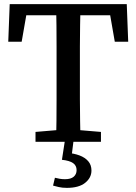

<svg xmlns="http://www.w3.org/2000/svg" viewBox="-20 -687 661 930"><path d="M152 0V-48L294 -60H326L469 -48V0ZM251 0Q253 -51 253.5 -102Q254 -153 254 -205.5Q254 -258 254 -310V-357Q254 -409 254 -460.5Q254 -512 253.5 -564Q253 -616 251 -667H370Q369 -617 368 -565Q367 -513 367 -461.5Q367 -410 367 -357V-310Q367 -259 367 -207Q367 -155 368 -103.5Q369 -52 370 0ZM20 -485 27 -667H594L601 -485H536L505 -663L556 -613H65L116 -663L85 -485ZM280 87 294 -4H336L326 76L304 53Q339 56 365.5 66Q392 76 407.5 94Q423 112 423 139Q423 174 392.5 198.5Q362 223 304 223Q281 223 264.5 219Q248 215 237 212L246 174Q258 177 269.5 179Q281 181 295 181Q323 181 337 169Q351 157 351 137Q351 115 334 103Q317 91 280 87Z"/></svg>

Font: Source Serif 4 18pt Medium
Style: Regular
Weight: 500
Designer: Frank Grießhammer
Foundry: Adobe Systems Incorporated
Version: Version 4.004;hotconv 1.0.116;makeotfexe 2.5.65601